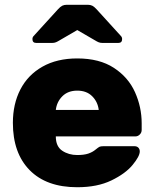

<svg xmlns="http://www.w3.org/2000/svg" viewBox="-20 -775 647 805"><path d="M304 -125Q332 -125 350 -131Q368 -137 381 -148Q392 -157 397 -159.5Q402 -162 414 -162H544Q554 -162 560 -156Q566 -150 566 -140Q566 -120 536 -83.5Q506 -47 447 -18.5Q388 10 304 10Q175 10 104.5 -61.5Q34 -133 34 -260Q34 -339 65.5 -400Q97 -461 158 -495.5Q219 -530 304 -530Q397 -530 457.5 -490.5Q518 -451 546 -388.5Q574 -326 574 -258V-230Q574 -219 566 -211Q558 -203 547 -203H214Q214 -161 241 -143Q268 -125 304 -125ZM394 -314Q390 -348 366.5 -371.5Q343 -395 304 -395Q265 -395 241.5 -371.5Q218 -348 214 -314ZM385 -736 487 -624Q492 -619 492 -611Q492 -595 476 -595H409Q400 -595 393 -598Q386 -601 378 -606L304 -649L230 -606Q222 -601 215 -598Q208 -595 199 -595H132Q116 -595 116 -611Q116 -619 121 -624L223 -736Q233 -747 241 -751Q249 -755 260 -755H348Q359 -755 367 -751Q375 -747 385 -736Z"/></svg>

Font: Rubik
Style: Regular
Weight: 700
Designer: Hubert & Fischer
Foundry: Hubert & Fischer
Version: Version 1.100